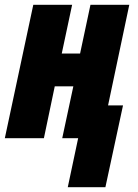

<svg xmlns="http://www.w3.org/2000/svg" viewBox="-33 -573 572 796"><path d="M248 203 291 0H225L271 -215H194L149 0H-13L105 -553H266L223 -351H299L342 -553H503L415 -136H477L404 203Z"/></svg>

Font: Noto Sans Display Condensed Black
Style: Italic
Weight: 900
Width: 3
Italic angle: -192°
Designer: Monotype Design Team
Foundry: Monotype Imaging Inc.
Version: Version 1.900